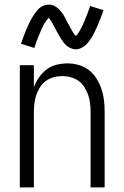

<svg xmlns="http://www.w3.org/2000/svg" viewBox="-20 -813 540 833"><path d="M66 0V-530H127V-434Q135 -457 149 -477Q163 -497 182 -511.5Q201 -526 225 -532Q249 -538 273 -538Q297 -538 321.5 -531Q346 -524 365.5 -509Q385 -494 398.5 -472.5Q412 -451 420 -427.5Q428 -404 431 -379.5Q434 -355 434 -330V0H373V-330Q373 -349 370.5 -367Q368 -385 362 -402.5Q356 -420 345.5 -436Q335 -452 320 -462.5Q305 -473 287 -478Q269 -483 250 -483Q231 -483 213 -478Q195 -473 180 -462.5Q165 -452 154.5 -436Q144 -420 138 -402.5Q132 -385 129.5 -367Q127 -349 127 -330V0ZM309 -599Q303 -599 297 -600.5Q291 -602 285.5 -604.5Q280 -607 275.5 -610Q271 -613 266.5 -617Q262 -621 258.5 -625.5Q255 -630 251.5 -635Q248 -640 244.5 -645Q241 -650 238.5 -655Q236 -660 233 -665Q230 -670 227 -675.5Q224 -681 221 -686.5Q218 -692 215 -698Q212 -704 209 -709Q206 -714 203.5 -718.5Q201 -723 197.5 -728Q194 -733 191 -736Q188 -733 181.5 -724Q175 -715 172 -710Q169 -705 166 -698.5Q163 -692 159.5 -684.5Q156 -677 152.5 -668.5Q149 -660 145 -650Q141 -640 137 -629Q133 -618 129 -605L71 -623Q75 -635 79 -645.5Q83 -656 86.5 -666Q90 -676 94 -684.5Q98 -693 101.5 -701Q105 -709 108.5 -716.5Q112 -724 115.5 -730Q119 -736 123 -742.5Q127 -749 132.5 -756.5Q138 -764 143.5 -770.5Q149 -777 156.5 -782Q164 -787 173 -790Q182 -793 191 -793Q204 -793 214.5 -788Q225 -783 233.5 -775Q242 -767 249 -757.5Q256 -748 261.5 -737.5Q267 -727 272.5 -716.5Q278 -706 284.5 -694.5Q291 -683 296.5 -673Q302 -663 309 -657Q312 -660 314 -662Q316 -664 319 -668.5Q322 -673 324 -676.5Q326 -680 327.5 -682.5Q329 -685 330.5 -688Q332 -691 333.5 -694Q335 -697 337 -700.5Q339 -704 340.5 -708Q342 -712 344 -716Q346 -720 347.5 -724.5Q349 -729 351 -733.5Q353 -738 355 -743Q357 -748 359 -753Q361 -758 363 -763.5Q365 -769 367 -775Q369 -781 371 -787L429 -769Q425 -757 421 -746.5Q417 -736 413.5 -726.5Q410 -717 406 -708Q402 -699 398.5 -691Q395 -683 391.5 -676Q388 -669 384.5 -662.5Q381 -656 377 -649.5Q373 -643 367.5 -635.5Q362 -628 356.5 -622Q351 -616 343.5 -611Q336 -606 327 -602.5Q318 -599 309 -599Z"/></svg>

Font: Iosevka Term Light
Style: Regular
Weight: 300
Monospace: yes
Designer: Belleve Invis
Foundry: Belleve Invis
Version: Version 9.0.1; ttfautohint (v1.8.3)